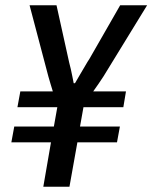

<svg xmlns="http://www.w3.org/2000/svg" viewBox="-20 -707 577 727"><path d="M144 0 173 -168H23L34 -228H184L197 -301H46L57 -361H180Q176 -373 171 -390.5Q166 -408 163 -418L92 -687H194L242 -470Q245 -460 248 -446Q251 -432 254 -417.5Q257 -403 259 -392H264Q273 -408 283.5 -425.5Q294 -443 303.5 -459.5Q313 -476 318 -483L435 -687H537L372 -418Q364 -406 353 -389.5Q342 -373 333 -361H457L447 -301H296L283 -228H434L423 -168H273L243 0Z"/></svg>

Font: Archivo ExtraCondensed Medium
Style: Italic
Weight: 500
Width: 2
Italic angle: -10°
Designer: Hector Gatti
Foundry: Omnibus-Type
Version: Version 2.001